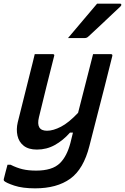

<svg xmlns="http://www.w3.org/2000/svg" viewBox="-36 -830 683 1050"><path d="M154 -534H252Q264 -534 260 -523Q238 -437 218 -356.5Q198 -276 177 -189Q159 -115 221 -115Q255 -115 297.5 -137Q340 -159 391 -213Q411 -291 430.5 -367.5Q450 -444 473 -534H570Q581 -534 578 -523Q556 -433 536 -355.5Q516 -278 496 -200Q476 -122 453 -32Q421 95 348 147.5Q275 200 156 200Q87 200 42 185Q-3 170 -14 159Q-17 154 -15 148Q-10 128 -5.5 110.5Q-1 93 5 71H22Q56 88 87.5 95.5Q119 103 162 103Q205 103 238 93Q271 83 293 61Q330 24 349 -48Q356 -76 363 -105H347Q309 -62 264 -37Q219 -12 166 -12Q120 -12 93.5 -33Q67 -54 59.5 -88.5Q52 -123 61 -161Q95 -299 130 -437Q136 -460 142 -484.5Q148 -509 154 -534ZM495 -810H620Q627 -810 627.5 -804.5Q628 -799 622 -794Q591 -765 564 -739.5Q537 -714 509.5 -688Q482 -662 447 -630Q439 -622 428 -622H336Q375 -668 415 -715.5Q455 -763 495 -810Z"/></svg>

Font: Recursive Sn Lnr St Med
Style: Italic
Weight: 500
Italic angle: -15°
Version: Version 1.079;hotconv 1.0.112;makeotfexe 2.5.65598; ttfautoh